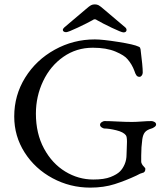

<svg xmlns="http://www.w3.org/2000/svg" viewBox="-20 -843 769 877"><path d="M45 0ZM45 -311Q45 -408 95 -488.5Q145 -569 230 -616Q315 -663 413 -663Q448 -663 520.5 -651.5Q593 -640 613 -630Q618 -628 619.5 -625.5Q621 -623 622 -618Q632 -540 632 -512Q632 -504 627.5 -498Q623 -492 617 -492Q608 -492 603 -499Q598 -506 594 -519Q583 -549 563 -572Q549 -590 507.5 -607.5Q466 -625 404 -625Q329 -625 269.5 -583.5Q210 -542 177 -472.5Q144 -403 144 -324Q144 -233 181 -164.5Q218 -96 278 -59.5Q338 -23 406 -23Q456 -23 485 -34.5Q514 -46 528 -60Q541 -73 549.5 -93Q558 -113 558 -137Q558 -155 559 -165L560 -195Q560 -219 555 -225Q544 -240 511 -248Q478 -256 457 -256Q452 -256 444.5 -261Q437 -266 437 -273Q437 -280 444.5 -285Q452 -290 457 -290Q480 -290 516 -288Q554 -286 583 -286Q601 -286 627 -288Q653 -290 672 -290Q678 -290 685.5 -286Q693 -282 693 -274Q693 -268 685 -262.5Q677 -257 672 -256Q651 -250 642 -239Q633 -228 630 -207Q625 -171 625 -132V-105Q625 -100 627.5 -95.5Q630 -91 631 -89Q633 -86 638.5 -80.5Q644 -75 644 -72Q644 -55 630 -53Q623 -52 603 -41Q554 -18 504 -2Q454 14 392 14Q300 14 220 -29Q140 -72 92.5 -146.5Q45 -221 45 -311ZM267 -706Q267 -712 274 -718L372 -801Q388 -815 395.5 -819Q403 -823 413 -823Q423 -823 430.5 -819Q438 -815 454 -801L552 -718Q558 -713 558 -706Q558 -701 554.5 -698Q551 -695 544 -695Q535 -695 491 -716Q447 -737 423 -751Q418 -755 413 -755Q408 -755 403 -751Q380 -738 335.5 -717Q291 -696 282 -696Q275 -696 271 -699Q267 -702 267 -706Z"/></svg>

Font: EB Garamond
Style: Regular
Weight: 400
Designer: Georg Duffner and Octavio Pardo
Foundry: Georg Duffner
Version: Version 1.000; ttfautohint (v1.6)